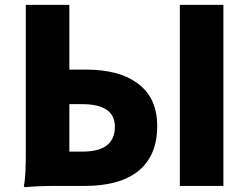

<svg xmlns="http://www.w3.org/2000/svg" viewBox="-20 -764 1024 789"><path d="M86 5Q78 5 78 0Q87 -38 86 -153Q86 -175 86 -186V-372V-744H265V-478H332Q467 -478 542 -424Q626 -365 626 -246Q626 -117 539 -54Q464 0 328 0H207Q136 0 86 5ZM719 0V-744H898V-372V0ZM265 -141H319Q452 -141 452 -243Q452 -336 318 -336H265V-238Z"/></svg>

Font: GenSekiGothic TW H
Style: Regular
Weight: 900
Version: Version 1.501;PS 1;hotconv 16.6.51;makeotf.lib2.5.65220